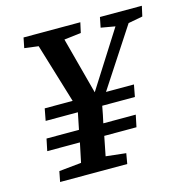

<svg xmlns="http://www.w3.org/2000/svg" viewBox="-97 -731 798 823"><g transform="rotate(-15 302.0 -319.5)"><path d="M51 -142H196L178 -56L79 -46L70 0H368L376 -46L287 -56C292 -82 297 -108 304 -142H447L458 -195H314C319 -217 324 -241 329 -269H474L484 -322H360L530 -582L594 -594L604 -639H418L409 -594L472 -583L313 -333L246 -585L321 -594L331 -639H79L70 -594L132 -586L212 -322H88L78 -269H221L206 -195H62Z"/></g></svg>

Font: Source Serif Pro Semibold
Style: Italic
Weight: 600
Italic angle: -12°
Designer: Frank Grießhammer
Foundry: Adobe Systems Incorporated
Version: Version 3.001;hotconv 1.0.111;makeotfexe 2.5.65597